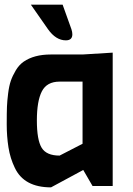

<svg xmlns="http://www.w3.org/2000/svg" viewBox="-20 -802 574 828"><path d="M187 -676 113 -782H250L288 -676Q292 -664 292 -654Q292 -628 264 -628Q221 -628 187 -676ZM466 0H379L339 -69L200 6Q84 6 44 -78Q24 -119 16.5 -166.5Q9 -214 9 -265.5Q9 -317 10 -341.5Q11 -366 15 -398.5Q19 -431 26.5 -453Q34 -475 48 -498.5Q62 -522 82 -536Q127 -567 199 -567H336L466 -575ZM336 -182V-450H237Q182 -450 160.5 -408Q139 -366 139 -282.5Q139 -199 159.5 -165Q180 -131 237 -131Z"/></svg>

Font: Viga
Style: Regular
Weight: 400
Designer: Oscar Yáñez
Foundry: Fontstage
Version: Version 1.001